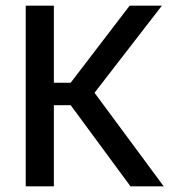

<svg xmlns="http://www.w3.org/2000/svg" viewBox="-20 -659 614 679"><path d="M441.5 0 230 -287H163.5V-366.5H230L438.5 -639H552.5L305.5 -319.5L305 -343.5L559 0ZM71 0V-639H170.5V0Z"/></svg>

Font: Anek Odia Medium
Style: Regular
Weight: 500
Designer: Yesha Goshar & Mahesh Sahu (Odia), Yesha Goshar (Latin)
Foundry: Ek Type
Version: Version 1.003